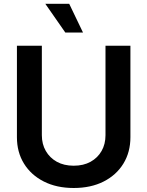

<svg xmlns="http://www.w3.org/2000/svg" viewBox="-20 -965 765 997"><path d="M362.8 11.2Q273.9 11.2 207.5 -22.5Q141.1 -56.2 104.5 -115.5Q67.9 -174.8 67.9 -252.4V-727.5H197.3V-262.7Q197.3 -216.8 217.8 -181.2Q238.3 -145.5 275.1 -125Q312 -104.5 362.8 -104.5Q413.6 -104.5 450.4 -125Q487.3 -145.5 507.6 -181.2Q527.8 -216.8 527.8 -262.7V-727.5H657.2V-252.4Q657.2 -174.8 620.6 -115.2Q584 -55.7 517.8 -22.2Q451.7 11.2 362.8 11.2ZM319.3 -795.9 215.3 -945.3H339.4L411.1 -795.9Z"/></svg>

Font: Inter 20pt SemiBold
Style: Regular
Weight: 600
Version: Version 4.001;git-66647c0bb